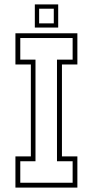

<svg xmlns="http://www.w3.org/2000/svg" viewBox="-20 -851 421 871"><path d="M50 0V-141.5H120V-558.5H50V-700H331V-558.5H261V-141.5H331V0ZM72 -22H309.5V-119.5H238.5V-580.5H309.5V-678.5H72V-580.5H141V-119.5H72ZM138 -726V-831H244V-726ZM157.5 -745H224V-811.5H157.5Z"/></svg>

Font: Tourney Condensed ExtraLight
Style: Regular
Weight: 200
Width: 3
Designer: Tyler Finck
Foundry: Etcetera Type Co
Version: Version 1.010; ttfautohint (v1.8.3)